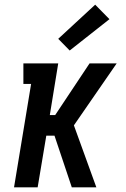

<svg xmlns="http://www.w3.org/2000/svg" viewBox="-20 -801 540 821"><path d="M40 0 113 -442H80V-530H229L193 -309H216L363 -530H479L296 -265L392 0H287L213 -221H178L141 0ZM278 -585 229 -635 387 -781 448 -719Z"/></svg>

Font: Iosevka Slab Semibold
Style: Italic
Weight: 600
Italic angle: -9°
Monospace: yes
Designer: Belleve Invis
Foundry: Belleve Invis
Version: Version 11.1.1; ttfautohint (v1.8.3)